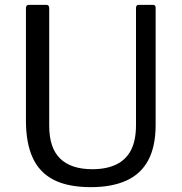

<svg xmlns="http://www.w3.org/2000/svg" viewBox="-20 -762 749 792"><path d="M622 -247Q622 -158 591.5 -101Q561 -44 501 -17Q441 10 355 10Q261 10 202 -20Q143 -50 115 -111Q87 -172 87 -264V-728Q87 -742 99 -742H171Q183 -742 183 -729V-243Q183 -152 228 -108Q273 -64 361 -64Q419 -64 459.5 -83.5Q500 -103 520.5 -143Q541 -183 541 -246V-729Q541 -742 552 -742H611Q622 -742 622 -730V-247Z"/></svg>

Font: Libre Franklin Thin
Style: Regular
Weight: 400
Version: Version 3.000